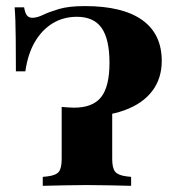

<svg xmlns="http://www.w3.org/2000/svg" viewBox="-20 -602 556 622"><path d="M240.3 -223.4Q223.4 -223.4 208.1 -224.2Q192.7 -225 179.8 -226.6V-255.6Q190.3 -254.8 200.8 -254Q211.3 -253.2 220.2 -253.2Q280.6 -253.2 307.7 -287.5Q334.7 -321.8 334.7 -398.4Q334.7 -475 309.3 -511.3Q283.9 -547.6 229 -547.6Q185.5 -547.6 150.8 -526.6Q116.1 -505.6 93.1 -466.5Q70.2 -427.4 62.1 -371H31.5Q31.5 -436.3 31 -474.6Q30.6 -512.9 29.8 -535.9Q29 -558.9 27.4 -578.2H58.1Q61.3 -559.7 67.3 -552Q73.4 -544.4 84.7 -544.4Q100 -544.4 119 -553.6Q137.9 -562.9 170.2 -572.6Q202.4 -582.3 254.8 -582.3Q377.4 -582.3 440.7 -537.1Q504 -491.9 504 -404.8Q504 -347.6 473 -306.9Q441.9 -266.1 383.1 -244.8Q324.2 -223.4 240.3 -223.4ZM252.4 -2.4Q218.5 -2.4 187.9 -1.6Q157.3 -0.8 118.5 0V-29L133.9 -30.6Q161.3 -33.9 170.6 -45.6Q179.8 -57.3 179.8 -87.1V-241.1Q220.2 -237.9 261.3 -241.9Q302.4 -246 343.5 -259.7V-87.1Q343.5 -57.3 353.2 -45.6Q362.9 -33.9 390.3 -30.6L404.8 -29V0Q366.9 -0.8 336.3 -1.6Q305.6 -2.4 271 -2.4H261.3Z"/></svg>

Font: Playfair 5pt SemiExpanded Light Black
Style: Regular
Weight: 900
Version: Version 2.203